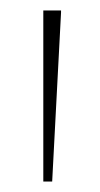

<svg xmlns="http://www.w3.org/2000/svg" viewBox="-20 -828 191 368"><path d="M97 -808V-804L80 -480H63V-808Z"/></svg>

Font: Encode Sans Compressed
Style: Thin
Weight: 100
Designer: Pablo Impallari, Andres Torresi
Foundry: Pablo Impallari, Andres Torresi
Version: Version 1.000; ttfautohint (v1.00) -l 8 -r 50 -G 200 -x 14 -